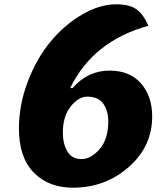

<svg xmlns="http://www.w3.org/2000/svg" viewBox="-20 -847 767 892"><path d="M319 25Q205 25 136.5 -45.5Q68 -116 68 -250Q68 -361 109.5 -469Q151 -577 215.5 -654.5Q280 -732 361.5 -779.5Q443 -827 520 -827Q582 -827 614.5 -803.5Q647 -780 669 -727Q413 -657 306 -438H317Q388 -519 489 -519Q583 -519 635 -459.5Q687 -400 687 -306Q687 -166 577.5 -70.5Q468 25 319 25ZM358 -108Q403 -108 443 -154.5Q483 -201 483 -283Q483 -332 460 -365Q437 -398 385 -398Q345 -398 308.5 -352.5Q272 -307 272 -230Q272 -179 293 -143.5Q314 -108 358 -108Z"/></svg>

Font: Lemonada
Style: Bold
Weight: 700
Designer: Mohamed Gaber (Arabic), Eduardo Tunni (Latin)
Foundry: Kief Type Foundry
Version: Version 4.004